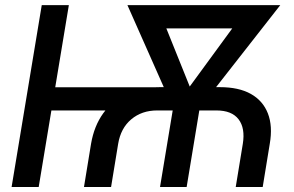

<svg xmlns="http://www.w3.org/2000/svg" viewBox="-20 -748 1175 768"><path d="M315.9 0 344.2 -172.9Q356.4 -244.1 392.8 -294.7Q429.2 -345.2 486.6 -372.3Q543.9 -399.4 619.1 -399.4H859.4Q935.1 -399.4 983.4 -372.3Q1031.7 -345.2 1051.5 -294.4Q1071.3 -243.7 1059.1 -172.9L1030.8 0H922.9L951.2 -172.4Q961.4 -235.4 934.3 -270.8Q907.2 -306.2 845.7 -306.2H608.4Q547.4 -306.2 505.1 -270.8Q462.9 -235.4 452.6 -172.4L424.3 0ZM26.4 0 147 -727.5H255.4L134.8 0ZM161.1 -306.2 176.3 -398.9H641.1L626 -306.2ZM620.1 0 681.2 -369.1H787.6L726.6 0ZM681.2 -295.4 489.7 -727.5H607.9L762.7 -342.8L740.7 -295.4ZM706.5 -295.4 698.2 -346.2 977.1 -727.5H1101.1L767.1 -300.8ZM554.2 -634.3 569.8 -727.5H1015.1L1000 -634.3Z"/></svg>

Font: Inter 28pt Medium
Style: Italic
Weight: 500
Italic angle: -9.3988°
Designer: Rasmus Andersson
Foundry: rsms
Version: Version 4.001;git-66647c0bb